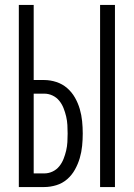

<svg xmlns="http://www.w3.org/2000/svg" viewBox="-20 -755 540 775"><path d="M384 0V-735H444V0ZM56 0V-735H116V-432H158Q183 -432 207.5 -424Q232 -416 251 -399.5Q270 -383 282.5 -361Q295 -339 302 -315Q309 -291 311.5 -266Q314 -241 314 -216Q314 -191 311.5 -166Q309 -141 302 -117Q295 -93 282.5 -70.5Q270 -48 251 -31.5Q232 -15 207.5 -7.5Q183 0 158 0ZM116 -55H158Q176 -55 192 -62.5Q208 -70 219 -83.5Q230 -97 236.5 -113.5Q243 -130 247 -147Q251 -164 252 -181.5Q253 -199 253 -216Q253 -233 252 -250.5Q251 -268 247 -285Q243 -302 236.5 -318.5Q230 -335 219 -348.5Q208 -362 192 -369.5Q176 -377 158 -377H116Z"/></svg>

Font: Iosevka Custom Light
Style: Regular
Weight: 300
Monospace: yes
Designer: Belleve Invis
Foundry: Belleve Invis
Version: Version 27.3.5